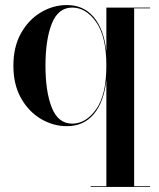

<svg xmlns="http://www.w3.org/2000/svg" viewBox="-20 -490 631 760"><path d="M574 247V250H339V247H401V-173.1Q391.2 -85.5 351.1 -38.1Q311 9.4 245 9.4Q190.5 9.4 142.1 -19.2Q93.6 -47.8 63.3 -101.4Q33 -155 33 -230Q33 -305 63.3 -358.8Q93.6 -412.5 142.1 -441.2Q190.5 -470 245 -470Q311 -470 351.1 -422.3Q391.2 -374.6 401 -287V-460H574V-457H511V247ZM401 -230Q401 -345.5 360.6 -402.8Q320.2 -460 266 -460Q210.5 -460 185.2 -396.8Q160 -333.5 160 -230Q160 -126.5 185.2 -63.6Q210.5 -0.6 266 -0.6Q320.2 -0.6 360.6 -57.6Q401 -114.5 401 -230Z"/></svg>

Font: Bodoni* 72 Medium
Style: Regular
Weight: 500
Version: Version 1.002; ttfautohint (v0.97) -l 8 -r 50 -G 200 -x 14 -